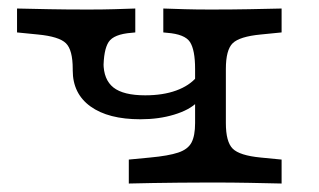

<svg xmlns="http://www.w3.org/2000/svg" viewBox="-20 -433 753 453"><path d="M311.3 -151.6Q235.5 -151.6 193.5 -181.9Q151.6 -212.1 151.6 -266.9V-270.2Q151.6 -315.3 135.5 -331Q119.4 -346.8 69.4 -351.6L20.2 -356.5V-412.9Q57.3 -412.1 96 -411.3Q134.7 -410.5 187.9 -410.5Q223.4 -410.5 249.2 -411.3Q275 -412.1 299.2 -412.9V-356.5L290.3 -355.6Q248.4 -352.4 236.3 -333.9Q224.2 -315.3 224.2 -270.2V-284.7Q224.2 -245.2 247.6 -226.6Q271 -208.1 322.6 -208.1Q364.5 -208.1 395.6 -219.4Q426.6 -230.6 444.4 -251.6V-191.1Q426.6 -173.4 390.7 -162.5Q354.8 -151.6 311.3 -151.6ZM476.6 -2.4Q436.3 -2.4 403.2 -2Q370.2 -1.6 341.1 -1.2Q312.1 -0.8 283.9 0V-56.5L333.9 -61.3Q377.4 -65.3 400.4 -73Q423.4 -80.6 431.9 -96.8Q440.3 -112.9 440.3 -142.7V-270.2Q440.3 -315.3 428.2 -333.9Q416.1 -352.4 374.2 -355.6L365.3 -356.5V-412.9Q389.5 -412.1 415.7 -411.3Q441.9 -410.5 476.6 -410.5Q529.8 -410.5 568.5 -411.3Q607.3 -412.1 644.4 -412.9V-356.5L595.2 -351.6Q545.2 -346.8 529 -331Q512.9 -315.3 512.9 -270.2V-142.7Q512.9 -98.4 529 -82.3Q545.2 -66.1 595.2 -61.3L644.4 -56.5V0Q607.3 -0.8 568.5 -1.6Q529.8 -2.4 476.6 -2.4Z"/></svg>

Font: Playfair 5pt SemiExpanded Light
Style: Regular
Weight: 300
Width: 6
Designer: Claus Eggers Sørensen
Foundry: Claus Eggers Sørensen
Version: Version 2.203